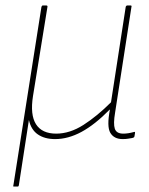

<svg xmlns="http://www.w3.org/2000/svg" viewBox="-20 -499 547 704"><path d="M31 185Q27 185 29 181L132 -474Q134 -479 137 -479H149Q155 -479 154 -474L101 -147Q90 -78 112 -43.5Q134 -9 186 -9Q236 -9 286 -41Q336 -73 387 -124L441 -474Q443 -479 447 -479H458Q464 -479 462 -474L402 -86Q395 -45 401 -27Q407 -9 432 -9Q441 -9 450.5 -10.5Q460 -12 471 -15Q476 -17 475 -11L473 1Q472 4 470.5 5Q469 6 465 7Q459 8 450 9.5Q441 11 430 11Q398 11 384.5 -12Q371 -35 383 -97H382Q328 -42 279 -15.5Q230 11 182 11Q144 11 119 -6Q94 -23 86 -59L49 181Q48 185 45 185Z"/></svg>

Font: Sofia Sans Semi Condensed Thin
Style: Italic
Weight: 250
Italic angle: -9°
Version: Version 4.100